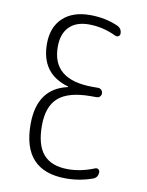

<svg xmlns="http://www.w3.org/2000/svg" viewBox="-84 -801 669 872"><g transform="rotate(10 250.0 -365.0)"><path d="M280.3 9.8Q80.1 9.8 80.1 -205.1Q80.1 -370.1 217.8 -400.4Q218.8 -400.4 218.8 -402.3Q218.8 -403.3 217.8 -403.3Q89.8 -439.5 89.8 -578.1Q89.8 -654.3 135.3 -697.3Q180.7 -740.2 260.7 -740.2Q330.1 -740.2 388.7 -714.8Q411.1 -705.1 411.1 -680.7Q411.1 -672.9 404.3 -668.5Q397.5 -664.1 388.7 -668Q327.1 -697.3 262.7 -697.3Q204.1 -697.3 172.4 -665Q140.6 -632.8 140.6 -573.2Q140.6 -420.9 328.1 -420.9H353.5Q362.3 -420.9 368.7 -414.6Q375 -408.2 375 -398.9Q375 -389.6 369.1 -383.8Q363.3 -377.9 353.5 -377.9H328.1Q225.6 -377.9 178.7 -337.4Q131.8 -296.9 131.8 -208Q131.8 -118.2 168.9 -75.7Q206.1 -33.2 282.2 -33.2Q341.8 -33.2 404.3 -58.6Q412.1 -61.5 418.5 -57.1Q424.8 -52.7 424.8 -44.9Q424.8 -19.5 403.3 -11.7Q344.7 9.8 280.3 9.8Z"/></g></svg>

Font: Rounded-L Mgen+ 1mn light
Style: Regular
Weight: 200
Designer: [Source Han Sans]
Ryoko NISHIZUKA  (kana & ideographs); Paul D. Hunt (Latin, Greek & Cyrillic); Wenlong ZHANG  (bopomofo
Version: Version 1.059.20150602